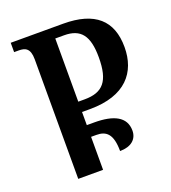

<svg xmlns="http://www.w3.org/2000/svg" viewBox="-131 -811 807 908"><g transform="rotate(-20 272.0 -357.0)"><path d="M107 0H232V-166H259C307 -166 338 -143 338 -56C394 -56 426 -84 426 -127C426 -197 366 -225 269 -225H232V-291H272C452 -291 526 -385 526 -511C526 -645 450 -714 291 -714H27V-667H50C82 -667 107 -658 107 -602ZM232 -343V-661H276C360 -661 395 -616 395 -507C395 -387 356 -343 264 -343Z"/></g></svg>

Font: Noto Serif Georgian Condensed SemiBold
Style: Regular
Weight: 600
Width: 3
Designer: Monotype Design Team, Akaki Razmadze
Foundry: Google LLC
Version: Version 2.003